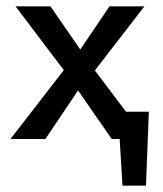

<svg xmlns="http://www.w3.org/2000/svg" viewBox="-20 -438 515 605"><path d="M449 -86 440 147H366L357 0H332L226 -153L123 0H13L181 -217L29 -418H139L233 -282L325 -418H435L279 -216L377 -86Z"/></svg>

Font: Ysabeau Infant Semibold
Style: Regular
Weight: 600
Designer: Christian Thalmann (Catharsis Fonts)
Version: Version 0.003